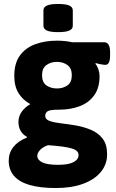

<svg xmlns="http://www.w3.org/2000/svg" viewBox="-20 -736 586 968"><path d="M262 212Q182 212 129 196.5Q76 181 50 150Q24 119 24 74Q24 35 47.5 5Q71 -25 115 -42L116 -46Q95 -57 84 -76.5Q73 -96 73 -121Q73 -149 89 -172Q105 -195 133 -211Q96 -231 74 -265.5Q52 -300 52 -353Q52 -418 81 -457Q110 -496 159 -513.5Q208 -531 267 -531Q287 -531 306.5 -529Q326 -527 344 -523H505Q535 -523 535 -473V-456Q535 -409 511 -409Q505 -409 488 -412Q471 -415 463 -418L461 -414Q470 -404 476 -386.5Q482 -369 482 -353Q482 -293 455 -255.5Q428 -218 381.5 -200.5Q335 -183 278 -183Q232 -183 220 -175Q208 -167 208 -151Q208 -134 230.5 -126Q253 -118 289 -114Q325 -110 365 -103Q404 -96 439.5 -81Q475 -66 497.5 -37Q520 -8 520 42Q520 93 488 131.5Q456 170 398 191Q340 212 262 212ZM273 95Q325 95 350.5 81.5Q376 68 376 46Q376 34 368 26Q360 18 342 12.5Q324 7 294.5 3Q265 -1 222 -4Q196 5 182 20Q168 35 168 50Q168 70 193 82.5Q218 95 273 95ZM267 -290Q298 -290 320 -305.5Q342 -321 342 -357Q342 -392 320 -408Q298 -424 267 -424Q236 -424 214 -408Q192 -392 192 -357Q192 -321 214 -305.5Q236 -290 267 -290ZM273 -574Q234 -574 216.5 -582Q199 -590 199 -606V-684Q199 -700 216.5 -708Q234 -716 273 -716Q312 -716 329.5 -708Q347 -700 347 -684V-606Q347 -590 329.5 -582Q312 -574 273 -574Z"/></svg>

Font: Asap
Style: Regular
Weight: 400
Designer: Pablo Cosgaya
Foundry: Omnibus-Type
Version: Version 3.001